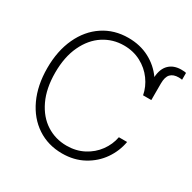

<svg xmlns="http://www.w3.org/2000/svg" viewBox="-161 -877 1045 1046"><g transform="rotate(30 362.0 -353.5)"><path d="M582 -485.4Q572.8 -534.2 542.2 -576.2Q511.7 -618.2 463.9 -643.6Q416 -668.9 357.4 -668.9Q287.6 -668.9 230.2 -631.8Q172.9 -594.7 139.2 -523.4Q105.5 -452.1 105.5 -353.5Q105.5 -254.4 139.2 -183.3Q172.9 -112.3 230 -75.7Q287.1 -39.1 357.4 -39.1Q416.5 -39.1 464.1 -64Q511.7 -88.9 542.2 -130.6Q572.8 -172.4 582 -221.7H633.8Q623 -160.2 586.7 -107.4Q550.3 -54.7 491.5 -22.5Q432.6 9.8 357.4 9.8Q269 9.8 200.7 -35.4Q132.3 -80.6 94 -162.8Q55.7 -245.1 55.7 -353.5Q55.7 -461.9 94 -544.2Q132.3 -626.5 200.7 -671.6Q269 -716.8 357.4 -716.8Q431.6 -716.8 490 -686Q548.3 -655.3 585.4 -602.5Q588.9 -655.8 617.2 -683.3Q645.5 -710.9 693.4 -710.9Q715.8 -710.9 723.6 -708V-665Q711.9 -667 702.1 -667Q668 -667 650.9 -648.9Q633.8 -630.9 633.8 -589.8V-485.4Z"/></g></svg>

Font: Pretendard JP ExtraLight
Style: Regular
Weight: 200
Designer: Base glyphs from Inter by Rasmus Andersson; Hangeul glyphs from Noto Sans CJK(Source Han Sans) by Jang Soo-young and Kan
Foundry: Kil Hyung-jin
Version: Version 1.309